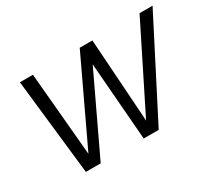

<svg xmlns="http://www.w3.org/2000/svg" viewBox="-105 -725 1024 920"><g transform="rotate(-30 406.5 -265.0)"><path d="M138 0H220L424 -430L458 0H541L813 -530H741L511 -69L480 -530H410L192 -69L151 -530H79Z"/></g></svg>

Font: Geist Light
Style: Italic
Weight: 300
Italic angle: -12°
Designer: Basement.studio, Andrés Briganti, Mateo Zaragoza
Foundry: Basement.studio, Vercel, Andrés Briganti, Guido Ferreyra, Mateo Zaragoza
Version: Version 1.500